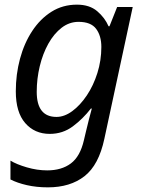

<svg xmlns="http://www.w3.org/2000/svg" viewBox="-20 -566 619 826"><path d="M186 240Q137 240 95.5 230.5Q54 221 25 206V125Q51 141 95.5 154Q140 167 183 167Q245 167 285 137Q325 107 341 37L350 -1Q355 -24 362.5 -52Q370 -80 375 -99H371Q337 -55 293.5 -22.5Q250 10 194 10Q129 10 88.5 -36.5Q48 -83 48 -173Q48 -246 66 -313Q84 -380 118.5 -432.5Q153 -485 201.5 -515.5Q250 -546 311 -546Q365 -546 398 -518Q431 -490 447 -453H451L484 -536H551L429 31Q405 144 343.5 192Q282 240 186 240ZM223 -63Q257 -63 291 -88Q325 -113 353.5 -155.5Q382 -198 399 -252Q416 -306 416 -364Q416 -412 393.5 -442Q371 -472 318 -472Q278 -472 245 -446.5Q212 -421 188 -378Q164 -335 151 -281Q138 -227 138 -171Q138 -63 223 -63Z"/></svg>

Font: Noto Sans IKEA
Style: Italic
Weight: 400
Italic angle: -12°
Designer: Monotype Design Team
Foundry: Monotype Imaging Inc.
Version: Version 2.001